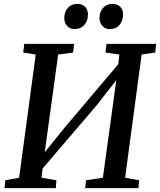

<svg xmlns="http://www.w3.org/2000/svg" viewBox="-20 -969 824 989"><path d="M3.5 0 7.5 -40.5 78.5 -53.5 164 -688 99.5 -698.5 105 -743H361.5L356.5 -698.5L279.5 -688L204.5 -141L183.5 -151.5L316 -315.5L620.5 -675L583.5 -588.5L595 -688L523 -698.5L528.5 -743H784.5L779.5 -698.5L709.5 -688L624.5 -53.5L697 -40.5L693 0H418.5L423.5 -40.5L510 -53.5L585 -599L607 -592L480 -429L168 -64L203 -133L194 -53.5L270.5 -40.5L267.5 0ZM363 -819Q340.5 -819 325.5 -835.8Q310.5 -852.5 311 -877Q311.5 -909 330.2 -929Q349 -949 377.5 -949Q405 -949 419.2 -933Q433.5 -917 433 -893.5Q432.5 -861 414 -840Q395.5 -819 363 -819ZM544.5 -819Q522 -819 507 -835.8Q492 -852.5 492.5 -877Q493 -909 511.5 -929Q530 -949 558.5 -949Q585.5 -949 600.2 -933Q615 -917 614 -893.5Q613.5 -861 595 -840Q576.5 -819 544.5 -819Z"/></svg>

Font: Merriweather 24pt Medium
Style: Italic
Weight: 500
Italic angle: -7.8°
Version: Version 2.101